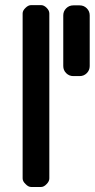

<svg xmlns="http://www.w3.org/2000/svg" viewBox="-20 -746 378 766"><path d="M297.9 -442.4H272.5Q255.9 -442.4 244.1 -454.1Q232.4 -465.8 232.4 -482.4V-684.6Q232.4 -701.2 244.1 -712.9Q255.9 -724.6 272.5 -724.6H297.9Q314.5 -724.6 326.2 -712.9Q337.9 -701.2 337.9 -684.6V-482.4Q337.9 -465.8 326.2 -454.1Q314.5 -442.4 297.9 -442.4ZM70.3 -692.4Q70.3 -704.1 82 -714.8Q92.8 -725.6 104.5 -725.6Q114.3 -725.6 124 -725.6Q133.8 -725.6 143.6 -725.6Q155.3 -725.6 166 -714.8Q176.8 -704.1 176.8 -692.4Q176.8 -527.3 176.8 -363.3Q176.8 -198.2 176.8 -34.2Q176.8 -22.5 166 -11.7Q155.3 0 143.6 0Q133.8 0 124 0Q114.3 0 104.5 0Q92.8 0 82 -11.7Q70.3 -22.5 70.3 -34.2Q70.3 -198.2 70.3 -363.3Q70.3 -527.3 70.3 -692.4Z"/></svg>

Font: DeepSea
Style: Medium
Weight: 500
Designer: Stem
Version: Version 3.019;git-0a5106e0b